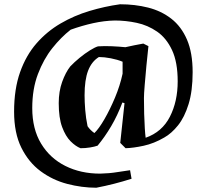

<svg xmlns="http://www.w3.org/2000/svg" viewBox="-20 -682 965 899"><path d="M431 197Q363 197 294.5 179Q226 161 170 119.5Q114 78 80 9.5Q46 -59 46 -159Q46 -265 74 -344Q102 -423 151 -479Q200 -535 263.5 -572Q327 -609 398.5 -630.5Q470 -652 542 -662Q612 -662 673.5 -646.5Q735 -631 782 -594.5Q829 -558 855.5 -496.5Q882 -435 882 -344Q882 -256 863 -194.5Q844 -133 813.5 -95Q783 -57 749 -38Q701 -10 652.5 0.5Q604 11 568 12L543 -13Q548 -60 553 -106Q558 -152 563 -199L553 -202Q530 -141 500.5 -91Q471 -41 437 0Q423 5 401.5 8.5Q380 12 357 12Q334 3 310.5 -20.5Q287 -44 271 -87Q255 -130 255 -199Q255 -254 271 -298.5Q287 -343 309 -371Q328 -391 353 -411.5Q378 -432 401.5 -446.5Q425 -461 439 -465Q470 -467 503.5 -465.5Q537 -464 567 -461Q588 -466 609 -470Q630 -474 651 -478L675 -466Q670 -423 665.5 -374Q661 -325 657.5 -283.5Q654 -242 654 -223Q654 -187 655 -149.5Q656 -112 658 -81.5Q660 -51 662 -37Q739 -64 775.5 -135.5Q812 -207 812 -301Q812 -391 785.5 -447.5Q759 -504 715.5 -534Q672 -564 620.5 -575Q569 -586 518 -586Q468 -585 416 -573.5Q364 -562 311 -543Q266 -508 225 -456.5Q184 -405 157.5 -335Q131 -265 131 -176Q131 -78 172.5 -9.5Q214 59 286 95Q358 131 449 131Q492 130 528.5 124Q565 118 589 115L596 155Q555 168 514 178.5Q473 189 431 197ZM422 -59Q443 -79 469 -124Q495 -169 518.5 -225Q542 -281 554 -337V-393Q530 -403 499 -409Q468 -415 443 -415Q409 -394 392.5 -351Q376 -308 376 -236Q376 -206 379 -167.5Q382 -129 390 -91Q396 -82 404.5 -73.5Q413 -65 422 -59Z"/></svg>

Font: Labrada SemiBold
Style: Regular
Weight: 600
Designer: Mercedes Jáuregui
Foundry: Omnibus-Type Team
Version: Version 1.000; ttfautohint (v1.8.4.7-5d5b)